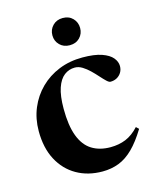

<svg xmlns="http://www.w3.org/2000/svg" viewBox="-108 -775 701 862"><g transform="rotate(-15 242.0 -344.0)"><path d="M305.5 -506Q361 -506 394.8 -494.2Q428.5 -482.5 443.8 -464Q459 -445.5 459 -425.5Q459 -408.5 451 -395.5Q443 -382.5 429.8 -375.2Q416.5 -368 400 -368Q393 -368 382 -378.5Q371 -389 357.5 -404.2Q344 -419.5 328.2 -434.8Q312.5 -450 295.5 -460.5Q278.5 -471 261 -471Q233.5 -471 211.8 -454.5Q190 -438 177.5 -401.5Q165 -365 165 -305Q165 -227 183.5 -178Q202 -129 237.8 -106.5Q273.5 -84 324.5 -84Q363.5 -84 395.8 -97.2Q428 -110.5 457 -142L469 -130.5Q437 -78 405 -46.5Q373 -15 338 -1.5Q303 12 262 12Q194 12 142 -17.8Q90 -47.5 60.5 -103.2Q31 -159 31 -237Q31 -294.5 51.5 -343.5Q72 -392.5 109 -429Q146 -465.5 196 -485.8Q246 -506 305.5 -506ZM266 -573.5Q237.5 -573.5 219.5 -591.8Q201.5 -610 201.5 -636.5Q201.5 -663 219.5 -681.5Q237.5 -700 266 -700Q295 -700 312.8 -681.5Q330.5 -663 330.5 -636.5Q330.5 -610 312.8 -591.8Q295 -573.5 266 -573.5Z"/></g></svg>

Font: Newsreader 60pt SemiBold
Style: Regular
Weight: 600
Designer: Hugues Gentile
Foundry: Production Type
Version: Version 1.003